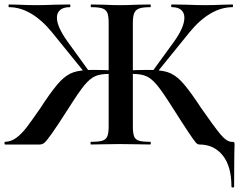

<svg xmlns="http://www.w3.org/2000/svg" viewBox="-32 -645 1067 857"><path d="M858 0Q850 0 842.5 -8Q835 -16 808 -56.5Q781 -97 736 -168Q693 -236 669 -265Q645 -294 622 -304.5Q599 -315 561 -315Q551 -315 541.5 -314Q532 -313 523 -312L522 -330Q588 -333 629 -333Q685 -333 716 -323Q747 -313 775.5 -284Q804 -255 849 -188Q855 -180 865 -164Q924 -79 952 -45.5Q980 -12 1002 -12Q1011 -12 1013 -10Q1015 -8 1015 0Q1015 23 1014 38Q1014 55 1013.5 88.5Q1013 122 1013 187Q1013 192 1007 192Q1001 192 1001 187Q1001 97 962 48.5Q923 0 858 0ZM-9 -12Q18 -13 41 -30Q64 -47 86 -75.5Q108 -104 150 -165L165 -188Q210 -255 238.5 -284Q267 -313 298 -323Q329 -333 385 -333Q425 -333 494 -330L492 -312Q483 -313 473 -314Q463 -315 453 -315Q415 -315 392 -304.5Q369 -294 345 -265Q321 -236 278 -168Q225 -85 200.5 -50.5Q176 -16 166.5 -8Q157 0 145 0H-9Q-12 0 -12 -6Q-12 -12 -9 -12ZM8 -613Q6 -613 6 -619Q6 -625 8 -625L51 -624Q93 -622 132 -622Q162 -622 214 -624L280 -625Q282 -625 282 -619Q282 -613 280 -613Q251 -613 236.5 -600.5Q222 -588 222 -566Q222 -527 267 -463L366 -326L349 -317L200 -501Q155 -556 106.5 -584.5Q58 -613 8 -613ZM374 -12Q409 -12 425 -17Q441 -22 447 -36.5Q453 -51 453 -81V-544Q453 -574 447 -588Q441 -602 425 -607.5Q409 -613 375 -613Q373 -613 373 -619Q373 -625 375 -625L430 -624Q474 -622 501 -622Q532 -622 582 -624L639 -625Q641 -625 641 -619Q641 -613 639 -613Q605 -613 589 -607Q573 -601 567 -586.5Q561 -572 561 -542V-81Q561 -51 566.5 -36.5Q572 -22 588 -17Q604 -12 639 -12Q641 -12 641 -6Q641 0 639 0Q602 0 581 -1L501 -2L428 -1Q409 0 374 0Q372 0 372 -6Q372 -12 374 -12ZM648 -326 744 -458Q791 -523 791 -566Q791 -588 777 -600.5Q763 -613 735 -613Q732 -613 732 -619Q732 -625 735 -625L800 -624Q852 -622 882 -622Q921 -622 963 -624L1006 -625Q1008 -625 1008 -619Q1008 -613 1006 -613Q956 -613 907.5 -584.5Q859 -556 814 -501L665 -317Z"/></svg>

Font: Cormorant Unicase
Style: Bold
Weight: 700
Designer: Christian Thalmann (Catharsis Fonts)
Foundry: Catharsis Fonts
Version: Version 4.000